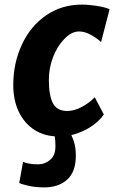

<svg xmlns="http://www.w3.org/2000/svg" viewBox="-20 -584 500 833"><path d="M234.5 8Q173.5 8 129.5 -20.5Q85.5 -49 61.5 -99.2Q37.5 -149.5 37.5 -215Q37.5 -310 75 -390.5Q112 -470.5 179.8 -517.2Q247.5 -564 335 -564Q364.5 -564 400 -558.5Q435.5 -553 455.5 -544L418.5 -401.5Q403 -416.5 375.8 -432Q348.5 -447.5 323 -447.5Q288 -447.5 255.5 -411Q227.5 -381.5 209.8 -335Q192 -288.5 192 -237Q192 -170 209.5 -136.2Q227 -102.5 272 -102.5Q302 -102.5 334.8 -120Q367.5 -137.5 391 -162L430.5 -87.5Q415 -64 385.5 -42Q356 -20 317 -6Q278 8 234.5 8ZM172.5 229Q134.5 229 103.2 222Q72 215 63.5 209.5L80 118Q86.5 121.5 103.2 125.2Q120 129 146 129Q174 129 197 110Q220 91 220.5 52.5Q220.5 24 217.8 9.8Q215 -4.5 212.5 -15L238 -17L280.5 -15Q290 -0.5 299.5 26.5Q309 53.5 309 91.5Q309 161.5 271.5 195.2Q234 229 172.5 229Z"/></svg>

Font: Merriweather Sans Italic
Style: Bold
Weight: 700
Italic angle: -7.5°
Designer: Eben Sorkin
Foundry: Eben Sorkin
Version: Version 1.008; ttfautohint (v1.7.19-72a1) -l 8 -r 50 -G 200 